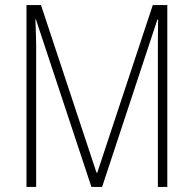

<svg xmlns="http://www.w3.org/2000/svg" viewBox="-20 -734 761 754"><path d="M339 0H381L598 -657H601C600 -603 600 -574 600 -556V0H637V-714H580L362 -56H359L141 -714H84V0H122V-557C122 -577 121 -604 119 -658H121Z"/></svg>

Font: Noto Sans Sinhala UI Condensed ExtraLight
Style: Regular
Weight: 200
Width: 3
Designer: Jelle Bosma - Monotype Design Team
Foundry: Monotype Imaging Inc.
Version: Version 2.006